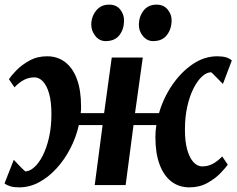

<svg xmlns="http://www.w3.org/2000/svg" viewBox="-24 -799 1022 829"><path d="M59 10Q36.5 10 21.2 5.5Q6 1 -4.5 -7L35.5 -109Q40 -104.5 46.2 -97.8Q52.5 -91 59.5 -83.8Q66.5 -76.5 73.2 -70Q80 -63.5 85 -59Q103.5 -59 123.5 -76.5Q143.5 -94 160.2 -126.5Q177 -159 187.5 -204.8Q198 -250.5 198 -306.5Q198 -360 188 -395Q178 -430 161.2 -447.5Q144.5 -465 125 -465Q100.5 -465 79.8 -454.2Q59 -443.5 38.5 -422L14.5 -457Q23.5 -471 46 -494.5Q68.5 -518 102.5 -537Q136.5 -556 179.5 -556Q224 -556 257 -531Q290 -506 308 -457.8Q326 -409.5 326 -339Q326 -332 325.8 -324.8Q325.5 -317.5 324.5 -310.5H425.5L458.5 -550.5H592.5L559 -310.5H662.5Q681.5 -376 719.5 -431.8Q757.5 -487.5 807.8 -521.8Q858 -556 914 -556Q936.5 -556 951.8 -551.5Q967 -547 977 -538L938.5 -436.5Q933.5 -441.5 927 -448.2Q920.5 -455 913.2 -462.2Q906 -469.5 899.5 -476Q893 -482.5 888 -487Q869 -487 849.2 -469.5Q829.5 -452 812.5 -419.2Q795.5 -386.5 785 -340.8Q774.5 -295 774.5 -239Q774.5 -186.5 784.8 -151.2Q795 -116 812 -98.2Q829 -80.5 849 -80.5Q873 -80.5 893.8 -91.2Q914.5 -102 935.5 -123.5L959.5 -88Q950 -74.5 927.5 -51Q905 -27.5 871 -8.8Q837 10 794 10Q749 10 716 -15.2Q683 -40.5 665 -89Q647 -137.5 647 -207.5Q647 -220 648 -233Q649 -246 651 -259H552.5L518.5 0H385L419 -259H316.5Q304.5 -206 279.5 -157.8Q254.5 -109.5 220 -71.8Q185.5 -34 144.5 -12Q103.5 10 59 10ZM432 -621.5Q405.5 -621.5 387.8 -643.5Q370 -665.5 370 -693.5Q371 -729 391.8 -754Q412.5 -779 447 -779Q478.5 -779 495.2 -757.8Q512 -736.5 511.5 -710Q511.5 -673.5 491.8 -647.5Q472 -621.5 432 -621.5ZM637 -621.5Q611 -621.5 593 -643.5Q575 -665.5 575.5 -693.5Q576.5 -729 596.5 -754Q616.5 -779 652 -779Q682.5 -779 700 -757.8Q717.5 -736.5 717 -710Q716.5 -673.5 696.5 -647.5Q676.5 -621.5 637 -621.5Z"/></svg>

Font: Merriweather 28pt
Style: Bold Italic
Weight: 700
Italic angle: -7.8°
Version: Version 2.101